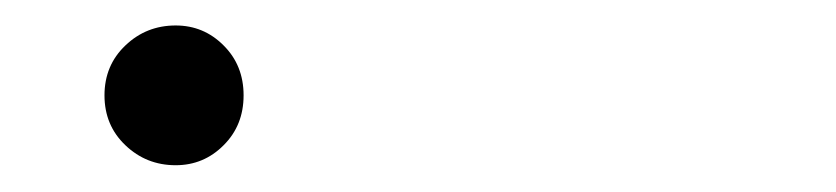

<svg xmlns="http://www.w3.org/2000/svg" viewBox="-20 -388 640 147"><path d="M114.5 -261.5Q92 -261.5 76 -276.8Q60 -292 60 -315Q60 -338 76 -353.2Q92 -368.5 114.5 -368.5Q136 -368.5 151.2 -353.2Q166.5 -338 166.5 -315Q166.5 -292 151.2 -276.8Q136 -261.5 114.5 -261.5Z"/></svg>

Font: Cns Manrope
Style: Regular
Weight: 400
Designer: Mikhail Sharanda
Foundry: Mikhail Sharanda
Version: Version 4.504